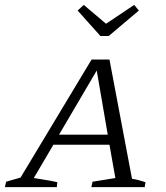

<svg xmlns="http://www.w3.org/2000/svg" viewBox="-51 -764 676 784"><path d="M488 -34Q502 -32 516.5 -28Q531 -24 543 -20L540 0H322L327 -22L420 -37L396 -173H167L87 -37Q111 -33 134 -29.5Q157 -26 183 -20L181 0H-31L-26 -22L33 -39L323 -521H396ZM190 -214H389L344 -476ZM359 -617 266 -721 291 -744 382 -667 497 -744 516 -721 393 -617Z"/></svg>

Font: Piazzolla SC Light
Style: Italic
Weight: 300
Italic angle: -11.3°
Designer: Juan Pablo del Peral
Foundry: Huerta Tipografica
Version: Version 1.330